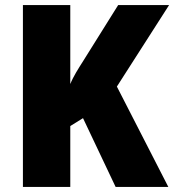

<svg xmlns="http://www.w3.org/2000/svg" viewBox="-20 -734 684 754"><path d="M641 0 439 -394 644 -714H444L307 -495C288 -465 268 -434 256 -404V-714H70V0H256V-239L306 -270L434 0Z"/></svg>

Font: Noto Sans Armenian SemiCondensed Black
Style: Regular
Weight: 900
Width: 4
Designer: Monotype Design Team
Foundry: Monotype Imaging Inc.
Version: Version 2.008